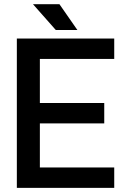

<svg xmlns="http://www.w3.org/2000/svg" viewBox="-20 -909 634 929"><path d="M484.4 -410.6V-312H172.9V-98.6H532.7V0H61.5V-722.7H532.7V-624H172.9V-410.6ZM250 -763.7 139.6 -888.7H267.6L354.5 -763.7Z"/></svg>

Font: Giphurs Medium
Style: Regular
Weight: 500
Version: Version 0.920; ttfautohint (v1.8.4.7-5d5b)